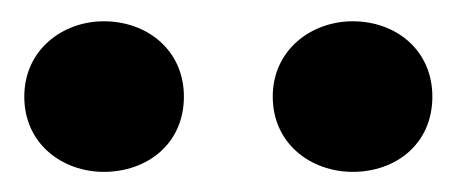

<svg xmlns="http://www.w3.org/2000/svg" viewBox="-20 -741 440 185"><path d="M80.1 -575.4C121.5 -575.4 157.2 -602.2 157.2 -647.9C157.2 -692.9 121.5 -720.5 80.1 -720.5C40.2 -720.5 3.4 -692.9 3.4 -647.9C3.4 -602.2 40.2 -575.4 80.1 -575.4ZM319.9 -575.4C361.3 -575.4 396.6 -602.2 396.6 -647.9C396.6 -692.9 361.3 -720.5 319.9 -720.5C279.9 -720.5 242.8 -692.9 242.8 -647.9C242.8 -602.2 279.9 -575.4 319.9 -575.4Z"/></svg>

Font: Source Serif Variable
Style: Regular
Weight: 389
Designer: Frank Grießhammer
Foundry: Adobe Systems Incorporated
Version: Version 3.001;hotconv 1.0.111;makeotfexe 2.5.65597